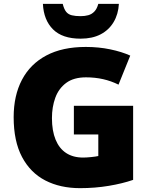

<svg xmlns="http://www.w3.org/2000/svg" viewBox="-20 -968 780 998"><path d="M364 -418H672V-33Q617 -14 545.5 -2Q474 10 396 10Q293 10 215.5 -30Q138 -70 94.5 -152Q51 -234 51 -359Q51 -471 94 -553Q137 -635 220.5 -679.5Q304 -724 426 -724Q493 -724 553 -711.5Q613 -699 657 -679L596 -528Q558 -547 516 -556.5Q474 -566 427 -566Q363 -566 324 -537Q285 -508 267.5 -460Q250 -412 250 -354Q250 -288 269 -242Q288 -196 324 -172.5Q360 -149 412 -149Q429 -149 453.5 -151.5Q478 -154 491 -157V-269H364ZM598 -948Q595 -894 570.5 -853Q546 -812 503 -789.5Q460 -767 399 -767Q304 -767 255.5 -815.5Q207 -864 203 -948H306Q313 -920 324 -906.5Q335 -893 353.5 -888.5Q372 -884 399 -884Q421 -884 439 -889Q457 -894 470.5 -908Q484 -922 491 -948Z"/></svg>

Font: Noto Sans Armenian Black
Style: Regular
Weight: 900
Version: Version 2.007